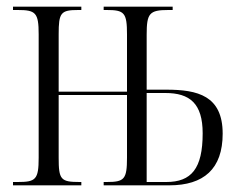

<svg xmlns="http://www.w3.org/2000/svg" viewBox="-20 -556 725 576"><path d="M19 0H224V-10H219C162 -10 156 -17 156 -83V-271H361V-83C361 -18 353 -10 300 -10H291V0H488C591 0 648 -49 648 -155C648 -269 573 -287 479 -287H420V-452C420 -516 428 -526 485 -526H498V-536H291V-526H300C353 -526 361 -518 361 -453V-281H156V-453C156 -518 162 -526 215 -526H224V-536H19V-526H33C87 -526 96 -518 96 -453V-83C96 -17 87 -10 33 -10H19ZM479 -10H420V-277H476C549 -277 588 -246 588 -156C588 -50 554 -10 479 -10Z"/></svg>

Font: Noto Serif Display ExtraCondensed Light
Style: Regular
Weight: 300
Width: 2
Designer: Monotype Design Team
Foundry: Monotype Imaging Inc.
Version: Version 2.009